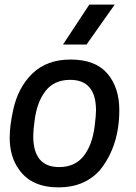

<svg xmlns="http://www.w3.org/2000/svg" viewBox="-20 -800 588 832"><path d="M355 -607H253L367 -780H477ZM236 -76Q305 -76 342.5 -124Q380 -172 390 -252Q396 -298 396 -322Q396 -454 284 -454Q215 -454 177.5 -406Q140 -358 130 -278Q124 -234 124 -211Q124 -76 236 -76ZM234 12Q116 12 62 -66Q22 -121 22 -204Q22 -255 37 -323Q58 -421 120.5 -481.5Q183 -542 286 -542Q393 -542 445 -481.5Q497 -421 497 -323Q497 -168 414 -64Q347 12 234 12Z"/></svg>

Font: Tanohe Sans Medium
Style: Italic
Weight: 500
Designer: Village Type and Design LLC & Cristiano Sobral
Foundry: Cooper Hewitt Smithsonian Design Museum
Version: Version 1.00;September 29, 2021;FontCreator 13.0.0.2655 64-b